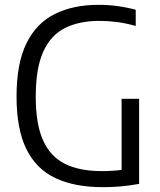

<svg xmlns="http://www.w3.org/2000/svg" viewBox="-20 -769 664 795"><path d="M406 6Q288.5 6 209 -31.8Q129.5 -69.5 89 -152.2Q48.5 -235 48.5 -369Q48.5 -506 89.5 -589.5Q130.5 -673 206.8 -711Q283 -749 388 -749Q466.5 -749 542 -728.5V-661.5Q501 -673 464.5 -677.8Q428 -682.5 392 -682.5Q308.5 -682.5 249.5 -653.2Q190.5 -624 159.2 -555.2Q128 -486.5 128 -368.5Q128 -255 158.5 -187.5Q189 -120 249.8 -90.2Q310.5 -60.5 401 -60.5Q445.5 -60.5 483.5 -65.5V-360H556V-7.5Q513.5 0 477.8 3Q442 6 406 6Z"/></svg>

Font: Encode Sans Semi Condensed
Style: Regular
Weight: 400
Width: 4
Designer: Multiple Designers
Foundry: Impallari Type
Version: Version 3.000; ttfautohint (v1.8.3) -l 8 -r 50 -G 200 -x 14 